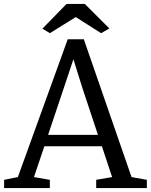

<svg xmlns="http://www.w3.org/2000/svg" viewBox="-20 -958 769 978"><path d="M319 -938H412L537 -813L495 -789L366 -871L234 -789L196 -812ZM71 -56 325 -758H407L650 -56L728 -42V0H470V-42L551 -56L499 -213H206L153 -56L234 -42V0H1V-42ZM400 -509 354 -656 225 -271H479Z"/></svg>

Font: Martel DemiBold
Style: Regular
Weight: 600
Designer: Dan Reynolds
Foundry: Dan Reynolds
Version: Version 1.001; ttfautohint (v1.1) -l 5 -r 5 -G 72 -x 0 -D la